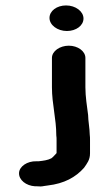

<svg xmlns="http://www.w3.org/2000/svg" viewBox="-20 -605 400 706"><path d="M294 -284V-392C294 -417 266 -437 233 -437C200 -437 171 -417 171 -392V-284C171 -222 187 -169 187 -107C188 -101 188 -95 188 -89V-42C184 -38 175 -27 169 -23C156 -16 140 -14 122 -12H114C80 -13 51 7 50 31C49 57 76 78 109 80H116C125 81 133 81 142 79L156 77C216 70 258 47 289 12C300 -4 311 -17 311 -41V-89C311 -97 311 -103 310 -110C310 -131 304 -162 304 -182C300 -214 294 -249 294 -284ZM162 -539C162 -513 191 -491 226 -491C260 -491 287 -511 287 -537C287 -563 258 -585 223 -585C189 -585 162 -565 162 -539Z"/></svg>

Font: Blanket
Style: Sik
Weight: 700
Foundry: Cannot Into Space Fonts
Version: Version 0.9